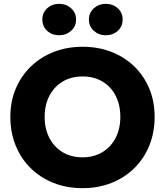

<svg xmlns="http://www.w3.org/2000/svg" viewBox="-20 -960 861 1002"><path d="M444 -858Q444 -894 470 -917Q496 -940 532 -940Q569 -940 594.5 -917Q620 -894 620 -858Q620 -822 594.5 -799Q569 -776 532 -776Q496 -776 470 -799Q444 -822 444 -858ZM201 -858Q201 -894 226.5 -917Q252 -940 289 -940Q325 -940 351 -917Q377 -894 377 -858Q377 -822 351 -799Q325 -776 289 -776Q252 -776 226.5 -799Q201 -822 201 -858ZM34 -350Q34 -431 62.5 -498Q91 -565 142 -614Q193 -663 262 -689.5Q331 -716 411 -716Q492 -716 560.5 -689.5Q629 -663 680 -614Q731 -565 759 -498Q787 -431 787 -350Q787 -269 759.5 -201Q732 -133 681.5 -83Q631 -33 562 -5.5Q493 22 411 22Q328 22 259 -5.5Q190 -33 139.5 -83Q89 -133 61.5 -201Q34 -269 34 -350ZM213 -350Q213 -288 237.5 -240.5Q262 -193 306.5 -166Q351 -139 411 -139Q470 -139 514.5 -166Q559 -193 583.5 -240.5Q608 -288 608 -350Q608 -412 584 -459.5Q560 -507 515.5 -534Q471 -561 411 -561Q351 -561 306.5 -534Q262 -507 237.5 -459.5Q213 -412 213 -350Z"/></svg>

Font: Jost*
Style: Bold
Weight: 700
Version: Version 3.7